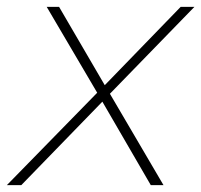

<svg xmlns="http://www.w3.org/2000/svg" viewBox="-47 -539 586 559"><path d="M-27 0 236 -269 89 -519H125L258 -291L479 -519H519L273 -266L429 0H392L251 -243L15 0Z"/></svg>

Font: Montserrat ExtraLight
Style: Italic
Weight: 200
Italic angle: -11.3°
Designer: Julieta Ulanovsky
Foundry: Julieta Ulanovsky
Version: Version 9.000; ttfautohint (v1.8.4.7-5d5b)